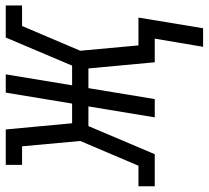

<svg xmlns="http://www.w3.org/2000/svg" viewBox="-84 -520 742 683"><g transform="rotate(-90 287.5 -179.0)"><path d="M462 172 491 0H407L385 -236H315L276 0H211L250 -236H180L80 0H-34V-58H39L127 -265L108 -472H42V-530H168L190 -294H260L299 -530H364L325 -294H395L495 -530H609V-472H536L448 -265L467 -58H566L528 172Z"/></g></svg>

Font: Iosevka Slab LtExObl
Style: Regular
Weight: 300
Width: 7
Italic angle: -9°
Monospace: yes
Designer: Belleve Invis
Foundry: Belleve Invis
Version: Version 11.1.0; ttfautohint (v1.8.3)